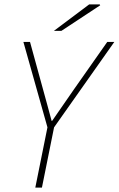

<svg xmlns="http://www.w3.org/2000/svg" viewBox="-20 -850 538 870"><path d="M140 0 195 -273 86 -660H116L175 -445Q185 -409 194.5 -374Q204 -339 214 -302H216Q241 -337 265.5 -373.5Q290 -410 315 -445L466 -660H498L225 -273L170 0ZM224 -710 384 -830H432L434 -826L258 -710Z"/></svg>

Font: Source Sans 3 ExtraLight
Style: Italic
Weight: 250
Italic angle: -11°
Designer: Paul D. Hunt
Foundry: Adobe
Version: Version 3.046;hotconv 1.0.118;makeotfexe 2.5.65603